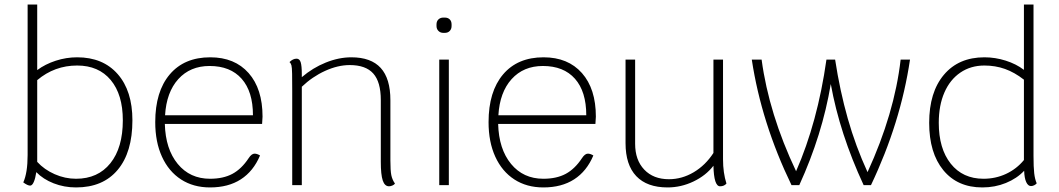

<svg xmlns="http://www.w3.org/2000/svg" viewBox="-20 -811 4638 841"><path d="M560 -284Q560 -144 495.5 -67Q431 10 313 10Q261 10 215 -8Q169 -26 139 -57Q135 -30 128 -14Q121 2 112 2Q101 2 82 -12Q101 -54 101 -132V-791H143V-504Q178 -530 224 -545Q270 -560 318 -560Q431 -560 495.5 -486.5Q560 -413 560 -284ZM518 -284Q518 -397 465 -460.5Q412 -524 318 -524Q219 -524 143 -460V-108V-102Q174 -68 219.5 -48Q265 -28 313 -28Q409 -28 463.5 -96Q518 -164 518 -284Z M1128 -268H702Q705 -158 758.5 -93Q812 -28 900 -28Q958 -28 998 -49.5Q1038 -71 1069 -118Q1082 -138 1095 -138Q1106 -138 1119 -130Q1090 -61 1035 -25.5Q980 10 900 10Q827 10 773 -25Q719 -60 689.5 -124.5Q660 -189 660 -276Q660 -410 723.5 -485Q787 -560 901 -560Q1008 -560 1069 -491Q1130 -422 1130 -300ZM1088 -306Q1088 -410 1038.5 -466Q989 -522 898 -522Q813 -522 761 -464.5Q709 -407 703 -306Z M1710 -7Q1707 -2 1699 1.5Q1691 5 1684 5Q1665 5 1656.5 -20.5Q1648 -46 1648 -102V-373Q1648 -452 1615 -489Q1582 -526 1512 -526Q1460 -526 1404 -500.5Q1348 -475 1302 -431V0H1260V-413Q1260 -459 1259.5 -487.5Q1259 -516 1256.5 -525Q1254 -534 1248 -539Q1263 -554 1279 -554Q1292 -554 1297 -538.5Q1302 -523 1302 -486V-473Q1350 -514 1407 -537Q1464 -560 1519 -560Q1605 -560 1647.5 -513.5Q1690 -467 1690 -372V-108Q1690 -64 1694 -44Q1698 -24 1710 -7Z M1904 -550H1946V0H1904ZM1892 -697V-704Q1892 -718 1900.5 -726Q1909 -734 1922 -734H1928Q1942 -734 1950 -726Q1958 -718 1958 -704V-697Q1958 -684 1950 -675.5Q1942 -667 1928 -667H1922Q1909 -667 1900.5 -675.5Q1892 -684 1892 -697Z M2588 -268H2162Q2165 -158 2218.5 -93Q2272 -28 2360 -28Q2418 -28 2458 -49.5Q2498 -71 2529 -118Q2542 -138 2555 -138Q2566 -138 2579 -130Q2550 -61 2495 -25.5Q2440 10 2360 10Q2287 10 2233 -25Q2179 -60 2149.5 -124.5Q2120 -189 2120 -276Q2120 -410 2183.5 -485Q2247 -560 2361 -560Q2468 -560 2529 -491Q2590 -422 2590 -300ZM2548 -306Q2548 -410 2498.5 -466Q2449 -522 2358 -522Q2273 -522 2221 -464.5Q2169 -407 2163 -306Z M3162 -7Q3152 5 3134 5Q3107 5 3105 -85Q3072 -42 3017.5 -16Q2963 10 2904 10Q2814 10 2767 -39.5Q2720 -89 2720 -184V-550H2762V-181Q2762 -110 2802 -68Q2842 -26 2910 -26Q2967 -26 3018.5 -56.5Q3070 -87 3105 -141V-550H3147V-113Q3147 -54 3162 -7Z M3966 -550Q3925 -273 3795 0H3763Q3658 -226 3619 -443Q3582 -221 3481 0H3447Q3315 -273 3273 -550H3316Q3348 -312 3467 -61Q3561 -275 3600 -550H3638Q3659 -413 3693.5 -291.5Q3728 -170 3780 -57Q3898 -314 3925 -550Z M4521 -8Q4517 -3 4510 0.5Q4503 4 4496 4Q4483 4 4475 -13.5Q4467 -31 4466 -63Q4434 -29 4386 -9.5Q4338 10 4283 10Q4174 10 4112 -65.5Q4050 -141 4050 -273Q4050 -407 4114.5 -483.5Q4179 -560 4292 -560Q4339 -560 4385 -545.5Q4431 -531 4465 -505V-791H4507V-128Q4507 -79 4510 -52.5Q4513 -26 4521 -8ZM4465 -110V-462Q4424 -494 4382 -509Q4340 -524 4292 -524Q4232 -524 4186.5 -493Q4141 -462 4116.5 -405.5Q4092 -349 4092 -273Q4092 -160 4144.5 -94Q4197 -28 4288 -28Q4341 -28 4387 -49.5Q4433 -71 4465 -110Z"/></svg>

Font: Krub ExtraLight
Style: Regular
Weight: 275
Designer: Ekaluck Peanpanawate
Foundry: Cadson Demak Co.,Ltd.
Version: Version 1.000; ttfautohint (v1.6)